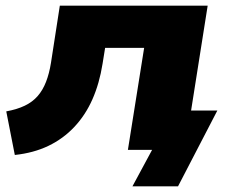

<svg xmlns="http://www.w3.org/2000/svg" viewBox="-20 -526 826 674"><path d="M445 128 514 0H441L463 -138H743L605 128ZM32 18 2 -135Q40 -142 67 -155Q94 -168 112 -188.5Q130 -209 141.5 -238.5Q153 -268 159 -306L190 -506H709L629 0H429L486 -358H349L340 -302Q329 -233 304.5 -177.5Q280 -122 241 -80.5Q202 -39 150 -14Q98 11 32 18Z"/></svg>

Font: Nunito Sans 7pt SemiExpanded Black
Style: Italic
Weight: 900
Width: 6
Italic angle: -9°
Designer: Vernon Adams
Foundry: Vernon Adams
Version: Version 3.101;gftools[0.9.27]